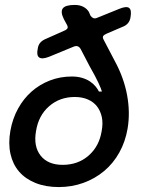

<svg xmlns="http://www.w3.org/2000/svg" viewBox="-20 -750 640 778"><path d="M239 -625Q251 -630 253.5 -635.5Q256 -641 251 -650L239 -672Q224 -702 234.5 -716Q245 -730 283 -730Q303 -730 317.5 -722.5Q332 -715 340 -702L347 -686Q352 -679 358.5 -676.5Q365 -674 374 -678L463 -714Q492 -726 503 -718Q514 -710 509 -681Q507 -666 498.5 -656Q490 -646 476 -641L413 -614Q401 -609 398 -603.5Q395 -598 400 -589L445 -503Q482 -435 495 -364.5Q508 -294 497 -229Q488 -176 463.5 -132Q439 -88 402 -57Q365 -26 318 -9Q271 8 218 8Q165 8 124 -8.5Q83 -25 57.5 -54.5Q32 -84 22.5 -126Q13 -168 22 -220Q31 -270 53.5 -310.5Q76 -351 108.5 -379.5Q141 -408 182.5 -424Q224 -440 271 -440Q294 -440 312.5 -434.5Q331 -429 344.5 -420Q358 -411 367 -400Q376 -389 381 -379H393Q391 -388 379 -414Q367 -440 343 -482L307 -551Q302 -560 294.5 -562.5Q287 -565 276 -560L179 -520Q151 -509 139 -517Q127 -525 133 -553Q135 -568 143.5 -577.5Q152 -587 167 -593ZM234 -82Q296 -82 339 -119.5Q382 -157 392 -219Q398 -251 392.5 -276Q387 -301 373 -319Q359 -337 336 -347Q313 -357 283 -357Q222 -357 179 -319.5Q136 -282 126 -219Q115 -157 144.5 -119.5Q174 -82 234 -82Z"/></svg>

Font: Maple Mono NL Medium
Style: Italic
Weight: 500
Italic angle: -10°
Monospace: yes
Designer: subframe7536
Version: Version 7.000